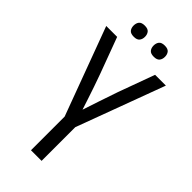

<svg xmlns="http://www.w3.org/2000/svg" viewBox="-252 -858 914 914"><g transform="rotate(45 204.5 -401.5)"><path d="M94.5 -765.3Q94.5 -781.6 102.9 -792.3Q111.4 -802.9 132.7 -802.9Q153.9 -802.9 162.4 -792.3Q171 -781.6 171 -765.3Q171 -749.2 162.4 -738.5Q153.9 -727.9 132.7 -727.9Q111.4 -727.9 102.9 -738.5Q94.5 -749.2 94.5 -765.3ZM229.1 -765.3Q229.1 -781.6 237.6 -792.3Q246 -802.9 267.4 -802.9Q288.5 -802.9 297.1 -792.3Q305.6 -781.6 305.6 -765.3Q305.6 -749.2 297.1 -738.5Q288.5 -727.9 267.4 -727.9Q246 -727.9 237.6 -738.5Q229.1 -749.2 229.1 -765.3ZM332.8 -671.7H405.4L240.4 -226.8V0H168.9V-226.8L3.9 -671.7H77.4L145.1 -489.3Q157.4 -456 167.5 -425.8Q177.6 -395.6 187.3 -366.8Q196.9 -338 205.9 -310Q219.4 -352 234.2 -395.4Q248.9 -438.9 266 -488.9Z"/></g></svg>

Font: Khand Variable Light
Style: Regular
Weight: 300
Designer: Satya Rajpurohit
Foundry: Indian Type Foundry
Version: Version 3.000